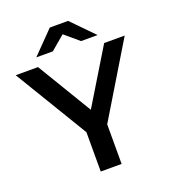

<svg xmlns="http://www.w3.org/2000/svg" viewBox="-167 -1009 995 1124"><g transform="rotate(-20 330.5 -447.0)"><path d="M266 0V-277L295 -197L-9 -700H130L374 -295H296L542 -700H670L366 -197L396 -277V0ZM140 -757 274 -894H388L522 -757H419L283 -872H379L243 -757Z"/></g></svg>

Font: MOST Montserrat SemiBold
Style: Regular
Weight: 600
Designer: Julieta Ulanovsky
Foundry: Julieta Ulanovsky
Version: Version 8.000;March 11, 2024;FontCreator 15.0.0.2926 64-bit